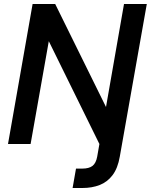

<svg xmlns="http://www.w3.org/2000/svg" viewBox="-20 -720 754 960"><path d="M20 0 143 -700H256L510 -185L600 -700H714L579 63Q569 121 543 155.5Q517 190 478.5 205Q440 220 392 220H343L360 123H391Q425 123 442.5 109.5Q460 96 466 63L477 0L224 -514L133 0Z"/></svg>

Font: Rethink Sans SemiBold
Style: Italic
Weight: 600
Italic angle: -10°
Designer: The Rethink Sans project authors (Hans Thiessen). DM Sans designed by Colophon Foundry.
Foundry: Rethink Communications LLC
Version: Version 1.001